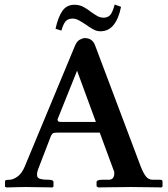

<svg xmlns="http://www.w3.org/2000/svg" viewBox="-20 -826 739 847"><path d="M148 -79Q140 -57 145.5 -45Q151 -33 195 -33Q216 -33 216 -23V-3L211 1Q211 1 196.5 0.5Q182 0 162 0Q142 0 123 -0.5Q104 -1 95 -1Q83 -1 62.5 -0.5Q42 0 26 0.5Q10 1 10 1L2 -2V-23Q2 -31 7.5 -32Q13 -33 22 -33Q37 -33 56.5 -46.5Q76 -60 89 -91L312 -627Q320 -645 333 -651.5Q346 -658 354 -658Q387 -658 399 -627L601 -91Q612 -63 623.5 -48Q635 -33 654 -33H682Q693 -33 695 -31Q697 -29 697 -23V-3L692 1Q692 1 677 0.5Q662 0 639.5 0Q617 0 594.5 -0.5Q572 -1 558 -1Q545 -1 521 -0.5Q497 0 472.5 0Q448 0 431 0.5Q414 1 414 1L406 -4V-23Q406 -33 432 -33H459Q472 -33 478 -40.5Q484 -48 484 -59Q484 -63 484 -67Q484 -71 482 -73L420 -241H236Q221 -241 215.5 -239Q210 -237 205 -227ZM253 -288H403L320 -514L234 -300Q234 -293 237 -290.5Q240 -288 253 -288ZM437 -748Q454 -748 465 -758.5Q476 -769 486 -806L514 -796Q504 -745 481.5 -716.5Q459 -688 423 -688Q406 -688 389.5 -697.5Q373 -707 358 -718Q343 -728 328.5 -736Q314 -744 300 -744Q280 -744 269.5 -732Q259 -720 251 -691L225 -699Q236 -750 255 -777.5Q274 -805 308 -805Q331 -805 349 -795Q367 -785 382 -773Q396 -763 409 -755.5Q422 -748 437 -748Z"/></svg>

Font: Libertinus Serif SemiBold
Style: Regular
Weight: 600
Designer: Philipp H. Poll, Khaled Hosny
Foundry: Caleb Maclennan
Version: Version 7.051;RELEASE